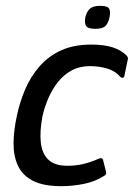

<svg xmlns="http://www.w3.org/2000/svg" viewBox="-20 -634 459 659"><path d="M191 5Q129 5 93 -13.5Q57 -32 41.5 -65.5Q26 -99 26.5 -143Q27 -187 38 -237Q48 -284 66.5 -327.5Q85 -371 115.5 -406Q146 -441 189.5 -461Q233 -481 294 -481Q336 -481 365 -472Q394 -463 413 -445Q418 -439 419 -436Q420 -433 418 -427L407 -374Q406 -367 401 -367Q396 -367 393 -370Q375 -391 347 -399Q319 -407 288 -407Q253 -407 225.5 -392Q198 -377 178.5 -352Q159 -327 146 -297Q133 -267 126 -236Q116 -184 120 -145.5Q124 -107 146 -86Q168 -65 211 -65Q240 -65 265.5 -71Q291 -77 318 -89Q332 -95 334 -84L344 -44Q345 -38 343 -35Q341 -32 335 -29Q307 -11 268.5 -3Q230 5 191 5ZM356 -575Q352 -555 342 -545Q332 -535 307 -535Q282 -535 275.5 -545Q269 -555 273 -575Q277 -593 288 -603.5Q299 -614 324 -614Q350 -614 355 -603.5Q360 -593 356 -575Z"/></svg>

Font: Glory Medium
Style: Italic
Weight: 500
Italic angle: -12°
Version: Version 1.011